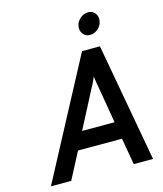

<svg xmlns="http://www.w3.org/2000/svg" viewBox="-130 -1002 930 1097"><g transform="rotate(-15 334.5 -453.0)"><path d="M33.5 0 405 -700H511L637.5 0H523.5L496 -157.5H236L153.5 0ZM287.5 -259.5H479.5L441.5 -484Q440 -491 438 -502.5Q436 -514 434.5 -525.5Q433 -537 432.5 -542.5Q430 -536.5 425 -525.8Q420 -515 414.8 -504Q409.5 -493 405 -486ZM473 -777.5Q450.5 -777.5 436 -793.2Q421.5 -809 421.5 -831Q421.5 -862 444.5 -883.8Q467.5 -905.5 496 -905.5Q519 -905.5 533.2 -890Q547.5 -874.5 547.5 -852Q547.5 -821 525 -799.2Q502.5 -777.5 473 -777.5Z"/></g></svg>

Font: Overpass SemiBold
Style: Italic
Weight: 600
Italic angle: -10°
Designer: Delve Withrington, Dave Bailey, Thomas Jockin
Foundry: Delve Fonts LLC
Version: Version 4.000